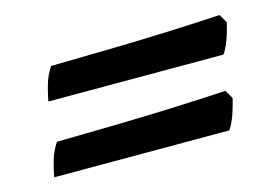

<svg xmlns="http://www.w3.org/2000/svg" viewBox="-48 -485 584 411"><g transform="rotate(-15 244.5 -279.0)"><path d="M59 -317Q67 -357 75 -372.5Q83 -388 85 -389Q153 -390 220.5 -391.5Q288 -393 349.5 -395.5Q411 -398 461 -401L472 -382Q465 -354 458.5 -338.5Q452 -323 447 -317ZM29 -157Q37 -197 45 -212.5Q53 -228 55 -229Q123 -230 190.5 -231.5Q258 -233 319.5 -235.5Q381 -238 431 -241L442 -222Q435 -194 428.5 -178.5Q422 -163 417 -157Z"/></g></svg>

Font: Texturina Medium 12pt Black
Style: Italic
Weight: 900
Italic angle: -11°
Version: Version 1.002